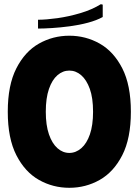

<svg xmlns="http://www.w3.org/2000/svg" viewBox="-20 -882 660 914"><path d="M17 -350Q17 -477 58 -557Q99 -637 165.5 -674.5Q232 -712 310 -712Q388 -712 454.5 -674.5Q521 -637 562 -557Q603 -477 603 -350Q603 -223 562 -143Q521 -63 454.5 -25.5Q388 12 310 12Q232 12 165.5 -25.5Q99 -63 58 -143Q17 -223 17 -350ZM198 -350Q198 -286 213 -242.5Q228 -199 253.5 -176.5Q279 -154 310 -154Q341 -154 367 -176.5Q393 -199 408 -242.5Q423 -286 423 -350Q423 -416 407.5 -459Q392 -502 366.5 -524Q341 -546 310 -546Q279 -546 253.5 -524Q228 -502 213 -458.5Q198 -415 198 -350ZM460 -862 469 -860V-801Q440 -785 399 -774Q358 -763 313 -757Q268 -751 228 -748.5Q188 -746 161 -746V-788Q199 -788 253 -795.5Q307 -803 362.5 -819.5Q418 -836 460 -862Z"/></svg>

Font: Phudu Light ExtraBold
Style: Regular
Weight: 800
Version: Version 1.005;gftools[0.9.23]